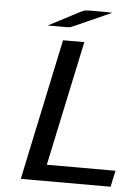

<svg xmlns="http://www.w3.org/2000/svg" viewBox="-58 -896 682 941"><g transform="rotate(5 283.5 -425.5)"><path d="M80.1 0 227.1 -693.8 228 -694.8H332L201.2 -80.1H539.1L522 0ZM146 -760.3 297.4 -839.4 319.3 -849.1 339.4 -851.1H421.4L456.1 -850.1L279.3 -771L254.4 -761.2L237.3 -760.3Z"/></g></svg>

Font: CMU Bright
Style: SemiBoldOblique
Weight: 600
Italic angle: -12°
Version: Version 0.7.0